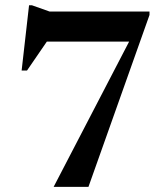

<svg xmlns="http://www.w3.org/2000/svg" viewBox="-20 -730 649 750"><path d="M108 -567.5 193.5 -612 85.5 -454.5H64.5L93.5 -709.5H104.5L173.5 -685H564V-671.5L325.5 0H189.5L513.5 -623.5L502.5 -567.5Z"/></svg>

Font: Newsreader 36pt SemiBold
Style: Regular
Weight: 600
Designer: Hugues Gentile
Foundry: Production Type
Version: Version 1.003